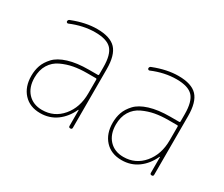

<svg xmlns="http://www.w3.org/2000/svg" viewBox="-95 -771 1191 1022"><g transform="rotate(30 500.0 -260.0)"><path d="M384.8 -210V-294.9Q384.8 -299.8 379.9 -299.8H325.2Q281.2 -299.8 244.1 -293Q207 -286.1 171.4 -269.5Q135.7 -252.9 115.2 -219.7Q94.7 -186.5 94.7 -139.6Q94.7 -80.1 127.4 -44.9Q160.2 -9.8 214.8 -9.8Q289.1 -9.8 336.9 -66.4Q384.8 -123 384.8 -210ZM379.9 -320.3Q384.8 -320.3 384.8 -325.2V-370.1Q384.8 -447.3 356 -478.5Q327.1 -509.8 254.9 -509.8Q181.6 -509.8 105.5 -477.5Q101.6 -476.6 98.1 -479Q94.7 -481.4 94.7 -485.4Q94.7 -496.1 105.5 -499Q185.5 -530.3 254.9 -530.3Q335.9 -530.3 370.6 -493.2Q405.3 -456.1 405.3 -370.1V-9.8Q405.3 0 395 0Q384.8 0 384.8 -9.8V-106.4Q384.8 -107.4 383.8 -107.4Q381.8 -107.4 381.8 -106.4Q357.4 -52.7 314.5 -21.5Q271.5 9.8 214.8 9.8Q150.4 9.8 112.8 -31.2Q75.2 -72.3 75.2 -139.6Q75.2 -173.8 85.4 -203.1Q95.7 -232.4 121.6 -260.3Q147.5 -288.1 199.2 -304.2Q251 -320.3 325.2 -320.3Z M884.8 -210V-294.9Q884.8 -299.8 879.9 -299.8H825.2Q781.2 -299.8 744.1 -293Q707 -286.1 671.4 -269.5Q635.7 -252.9 615.2 -219.7Q594.7 -186.5 594.7 -139.6Q594.7 -80.1 627.4 -44.9Q660.2 -9.8 714.8 -9.8Q789.1 -9.8 836.9 -66.4Q884.8 -123 884.8 -210ZM879.9 -320.3Q884.8 -320.3 884.8 -325.2V-370.1Q884.8 -447.3 856 -478.5Q827.1 -509.8 754.9 -509.8Q681.6 -509.8 605.5 -477.5Q601.6 -476.6 598.1 -479Q594.7 -481.4 594.7 -485.4Q594.7 -496.1 605.5 -499Q685.5 -530.3 754.9 -530.3Q835.9 -530.3 870.6 -493.2Q905.3 -456.1 905.3 -370.1V-9.8Q905.3 0 895 0Q884.8 0 884.8 -9.8V-106.4Q884.8 -107.4 883.8 -107.4Q881.8 -107.4 881.8 -106.4Q857.4 -52.7 814.5 -21.5Q771.5 9.8 714.8 9.8Q650.4 9.8 612.8 -31.2Q575.2 -72.3 575.2 -139.6Q575.2 -173.8 585.4 -203.1Q595.7 -232.4 621.6 -260.3Q647.5 -288.1 699.2 -304.2Q751 -320.3 825.2 -320.3Z"/></g></svg>

Font: Rounded-X Mgen+ 1m thin
Style: Regular
Weight: 100
Designer: [Source Han Sans]
Ryoko NISHIZUKA  (kana & ideographs); Paul D. Hunt (Latin, Greek & Cyrillic); Wenlong ZHANG  (bopomofo
Version: Version 1.059.20150602